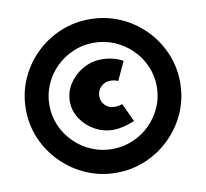

<svg xmlns="http://www.w3.org/2000/svg" viewBox="-90 -939 1130 1053"><g transform="rotate(-10 475.0 -412.5)"><path d="M475.5 15Q563.5 15 641.2 -18.5Q719 -52 778.2 -111Q837.5 -170 871 -247.2Q904.5 -324.5 904.5 -412.5Q904.5 -500.5 871 -578Q837.5 -655.5 778.2 -714.5Q719 -773.5 641 -806.8Q563 -840 474.5 -840Q385.5 -840 307.8 -806.5Q230 -773 171 -714Q112 -655 78.8 -578Q45.5 -501 45.5 -413.5Q45.5 -325 79.2 -247.5Q113 -170 172.5 -111Q232 -52 309.8 -18.5Q387.5 15 475.5 15ZM475.5 -117Q414.5 -117 360.2 -140.2Q306 -163.5 264.8 -204.5Q223.5 -245.5 200 -299Q176.5 -352.5 176.5 -413Q176.5 -474 199.8 -527.5Q223 -581 264.2 -621.8Q305.5 -662.5 359.5 -685.8Q413.5 -709 474.5 -709Q536 -709 590.2 -685.8Q644.5 -662.5 686 -621.8Q727.5 -581 751 -527.2Q774.5 -473.5 774.5 -412.5Q774.5 -352 751 -298.5Q727.5 -245 686.2 -204.2Q645 -163.5 590.8 -140.2Q536.5 -117 475.5 -117ZM499 -220Q552 -220 619 -248L570.5 -351Q566.5 -348 553.8 -345.5Q541 -343 529 -343Q495 -343 474.8 -364Q454.5 -385 454.5 -414.5Q454.5 -445.5 476 -466.8Q497.5 -488 528.5 -488Q553.5 -488 571.5 -479L619.5 -582Q600.5 -595 568 -603.5Q535.5 -612 503 -612Q444.5 -612 396.2 -584Q348 -556 319.2 -511Q290.5 -466 290.5 -414Q290.5 -361.5 319.8 -317.2Q349 -273 396.8 -246.5Q444.5 -220 499 -220Z"/></g></svg>

Font: Spartan Black
Style: Regular
Weight: 900
Designer: Matt Bailey, Mirko Velimirovic
Foundry: Matt Bailey
Version: Version 1.003; ttfautohint (v1.8.3)